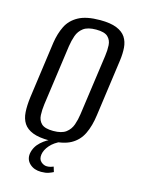

<svg xmlns="http://www.w3.org/2000/svg" viewBox="-101 -562 555 757"><g transform="rotate(15 176.5 -184.0)"><path d="M141.3 7.3Q99.2 7.3 73.9 -2.6Q48.6 -12.5 36.4 -31.1Q24.3 -49.7 22.6 -76.6Q20.9 -103.6 25.4 -138L57.4 -369.4Q63.2 -407.7 78.1 -437.9Q93 -468 125 -485.5Q156.9 -503 213.3 -503Q255.3 -503 280.6 -492.8Q305.9 -482.6 317.8 -464.5Q329.6 -446.3 331.4 -422.2Q333.2 -398 329.3 -369.4L297.3 -138.2Q291.3 -92.4 275.5 -59.8Q259.7 -27.1 228.1 -9.9Q196.5 7.3 141.3 7.3ZM146.5 -32.9Q180.7 -32.9 198.2 -46Q215.8 -59.2 223.2 -80.5Q230.6 -101.7 233.7 -124.8L268.2 -371.6Q271.6 -395 270.4 -415.7Q269.3 -436.5 255.5 -449.7Q241.7 -462.8 207.5 -462.8Q173.3 -462.8 155.7 -449.7Q138.2 -436.5 130.9 -415.7Q123.7 -395 120.2 -371.6L85.8 -124.8Q82.7 -101.7 83.7 -80.5Q84.7 -59.2 98.5 -46Q112.3 -32.9 146.5 -32.9ZM142 135.3Q113.3 135.3 95.6 118.8Q77.8 102.3 81.1 77.3Q85.8 48.6 108.8 27.8Q131.9 7 157.5 -0.6L189.1 0Q161.1 12 144.9 30.8Q128.6 49.7 125.9 68.8Q123.2 88.3 134.5 98.3Q145.9 108.3 158.6 108.3Q167.7 108.3 174.7 106Q181.7 103.8 185.1 102.4L191.4 123Q184.7 126.7 172.8 131Q160.8 135.3 142 135.3Z"/></g></svg>

Font: Alumni Sans SC Thin
Style: Italic
Weight: 100
Italic angle: -8°
Designer: Robert E. Leuschke
Foundry: Robert E. Leuschke
Version: Version 1.016